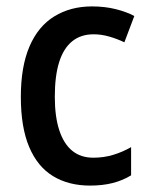

<svg xmlns="http://www.w3.org/2000/svg" viewBox="-20 -569 465 599"><path d="M261 10Q194 10 145.5 -19.5Q97 -49 71 -110.5Q45 -172 45 -267Q45 -361 72 -424Q99 -487 149.5 -518Q200 -549 267 -549Q307 -549 341 -540.5Q375 -532 399 -519L368 -437Q345 -448 320.5 -455Q296 -462 272 -462Q232 -462 205 -440Q178 -418 164.5 -375Q151 -332 151 -267Q151 -205 165 -162.5Q179 -120 205.5 -98.5Q232 -77 271 -77Q304 -77 333.5 -86Q363 -95 389 -110V-22Q363 -6 331.5 2Q300 10 261 10Z"/></svg>

Font: Noto Sans Display SemiCondensed Medium
Style: Regular
Weight: 500
Width: 4
Designer: Monotype Design Team
Foundry: Monotype Imaging Inc.
Version: Version 2.003